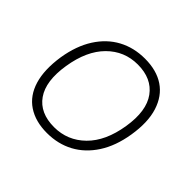

<svg xmlns="http://www.w3.org/2000/svg" viewBox="-130 -656 812 812"><g transform="rotate(45 276.5 -250.0)"><path d="M240 8Q171 8 124.5 -23Q78 -54 60 -114Q42 -174 55 -260Q68 -340 103.5 -395.5Q139 -451 192 -479.5Q245 -508 311 -508Q381 -508 427 -477Q473 -446 492 -386Q511 -326 497 -240Q484 -160 448 -104.5Q412 -49 359 -20.5Q306 8 240 8ZM244 -31Q324 -31 381.5 -87.5Q439 -144 456 -250Q473 -356 432 -412.5Q391 -469 307 -469Q227 -469 170.5 -412.5Q114 -356 97 -250Q80 -144 119.5 -87.5Q159 -31 244 -31Z"/></g></svg>

Font: Mulish ExtraLight ExtraLight
Style: Italic
Weight: 250
Italic angle: -9°
Version: Version 3.603